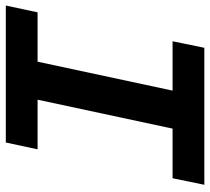

<svg xmlns="http://www.w3.org/2000/svg" viewBox="-52 -688 740 677"><g transform="rotate(-90 318.5 -350.0)"><path d="M5 0 28 -112H203L305 -588H130L154 -700H637L613 -588H439L337 -112H511L488 0Z"/></g></svg>

Font: Red Hat Mono SemiBold
Style: Italic
Weight: 600
Italic angle: -12°
Monospace: yes
Designer: Pentagram, MCKL
Foundry: MCKL
Version: Version 1.030